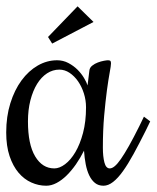

<svg xmlns="http://www.w3.org/2000/svg" viewBox="-32 -592 499 612"><path d="M295.9 -121.1Q295.9 -93.3 300.8 -74.2Q305.7 -55.2 317.9 -55.2Q325.2 -55.2 333.7 -62.3Q342.3 -69.3 353.5 -85.4Q364.7 -101.6 379.2 -127.2Q393.6 -152.8 412.1 -189.9L426.8 -220.2L446.8 -205.1L432.1 -174.8Q411.6 -133.8 393.8 -101.3Q376 -68.8 359.9 -46.4Q343.8 -23.9 328.4 -12Q313 0 297.9 0Q281.7 0 270.8 -8.8Q259.8 -17.6 252.4 -33Q245.1 -48.3 241.2 -68.6Q237.3 -88.9 235.8 -111.8Q224.1 -88.4 210 -68.1Q195.8 -47.9 180.4 -32.7Q165 -17.6 148.4 -8.8Q131.8 0 115.2 0Q90.8 0 67.9 -10.3Q44.9 -20.5 27.1 -41.5Q9.3 -62.5 -1.5 -94.5Q-12.2 -126.5 -12.2 -169.9Q-12.2 -220.7 1 -262.9Q14.2 -305.2 36.6 -335.7Q59.1 -366.2 88.4 -383.1Q117.7 -399.9 149.9 -399.9Q169.4 -399.9 186 -391.1Q202.6 -382.3 215.1 -369.9Q227.5 -357.4 235.8 -343.5Q244.1 -329.6 247.1 -319.8L252.9 -367.2Q253.9 -376.5 262 -382.8Q270 -389.2 279.8 -392.8Q289.6 -396.5 298.8 -398.2Q308.1 -399.9 312 -399.9Q317.9 -399.9 319.8 -397.9Q321.8 -396 321.8 -390.1Q321.8 -382.8 317.6 -360.6Q313.5 -338.4 308.8 -304Q304.2 -269.5 300 -223.1Q295.9 -176.8 295.9 -121.1ZM242.2 -250Q242.2 -272.5 235.4 -294.2Q228.5 -315.9 216.8 -332.8Q205.1 -349.6 189.7 -359.9Q174.3 -370.1 157.2 -370.1Q136.2 -370.1 117.9 -358.2Q99.6 -346.2 86.2 -324.5Q72.8 -302.7 64.9 -272.2Q57.1 -241.7 57.1 -205.1Q57.1 -131.8 80.1 -93.5Q103 -55.2 141.1 -55.2Q157.7 -55.2 175.5 -68.6Q193.4 -82 208.3 -107.2Q223.1 -132.3 232.7 -168.5Q242.2 -204.6 242.2 -250ZM121.1 -474.1 215.3 -571.8 266.1 -522 134.3 -453.1Z"/></svg>

Font: Rochester
Style: Regular
Weight: 400
Version: Version 1.006